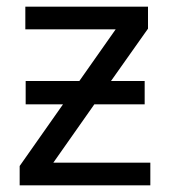

<svg xmlns="http://www.w3.org/2000/svg" viewBox="-20 -556 510 576"><path d="M424 -536V-470L313 -313H414V-243H263L140 -68H431V0H39V-58L169 -243H57V-313H218L327 -468H56V-536Z"/></svg>

Font: Noto Sans
Style: Regular
Weight: 400
Designer: Monotype Design Team
Foundry: Monotype Imaging Inc.
Version: Version 2.007